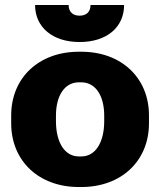

<svg xmlns="http://www.w3.org/2000/svg" viewBox="-20 -740 644 772"><path d="M121 -720C121 -631 191 -571 300 -571C410 -571 479 -631 479 -720H344C344 -694 329 -677 300 -677C271 -677 256 -694 256 -720ZM297 12H307C468 12 579 -93 579 -244V-276C579 -427 468 -532 307 -532H297C136 -532 25 -427 25 -276V-244C25 -93 136 12 297 12ZM297 -111C241 -111 205 -166 205 -253V-275C205 -357 241 -409 297 -409H307C363 -409 399 -357 399 -275V-253C399 -166 363 -111 307 -111Z"/></svg>

Font: Fixel Text ExtraBold
Style: Regular
Weight: 800
Width: 4
Designer: AlfaBravo + MacPaw
Foundry: Kyrylo Tkachov, Marchela Mozhyna, Serhii Makarenko, Maria Weinstein, Zakhar Kryvoshyya
Version: Version 1.211